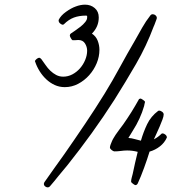

<svg xmlns="http://www.w3.org/2000/svg" viewBox="-20 -771 735 823"><path d="M406.2 -557.6Q406.2 -528.3 394.5 -500Q382.8 -471.7 362.3 -448.7Q341.8 -425.8 314.9 -411.6Q288.1 -397.5 257.8 -397.5Q234.4 -397.5 214.4 -406.7Q194.3 -416 178.2 -431.2Q162.1 -446.3 149.9 -465.8Q137.7 -485.4 130.9 -505.9L129.9 -507.8Q129.9 -512.7 136.7 -518.1Q143.6 -523.4 147.5 -523.4Q152.3 -523.4 157.2 -517.6Q166 -505.9 175.3 -492.2Q184.6 -478.5 195.8 -467.8Q207 -457 220.7 -449.7Q234.4 -442.4 251 -442.4Q271.5 -442.4 290 -452.1Q308.6 -461.9 322.8 -478Q336.9 -494.1 345.2 -514.2Q353.5 -534.2 353.5 -553.7Q353.5 -570.3 344.2 -585Q335 -599.6 315.4 -599.6Q311.5 -599.6 308.1 -599.1Q304.7 -598.6 300.8 -598.6H291Q288.1 -599.6 283.7 -607.4Q279.3 -615.2 279.3 -618.2Q279.3 -624 283.2 -627Q290 -631.8 301.8 -639.6Q313.5 -647.5 325.2 -656.7Q336.9 -666 345.2 -676.3Q353.5 -686.5 353.5 -695.3Q353.5 -699.2 353.5 -701.7Q353.5 -704.1 348.6 -704.1Q319.3 -704.1 296.9 -695.8Q274.4 -687.5 253.9 -667Q252.9 -666 252 -666Q251 -666 250 -665Q244.1 -665 237.8 -670.4Q231.4 -675.8 231.4 -682.6V-685.5Q240.2 -704.1 262.7 -720.2Q285.2 -736.3 304.7 -743.2Q325.2 -751 344.7 -751Q369.1 -751 386.2 -736.3Q403.3 -721.7 403.3 -696.3Q403.3 -656.2 374 -627Q391.6 -615.2 398.9 -596.2Q406.2 -577.1 406.2 -557.6ZM652.3 -693.4Q652.3 -692.4 650.4 -687Q648.4 -681.6 646 -675.3Q643.6 -668.9 641.6 -663.6Q639.6 -658.2 638.7 -657.2Q607.4 -573.2 563 -496.6Q518.6 -419.9 470.7 -343.8Q423.8 -270.5 373.5 -200.7Q323.2 -130.9 269.5 -63.5Q250 -41 231.4 -17.6Q212.9 5.9 193.4 28.3Q189.5 32.2 184.6 32.2Q178.7 32.2 173.3 27.8Q168 23.4 168 16.6Q168 14.6 169.9 10.7Q191.4 -20.5 212.9 -50.3Q234.4 -80.1 255.9 -110.4Q300.8 -174.8 344.2 -239.3Q387.7 -303.7 428.7 -370.1Q462.9 -425.8 494.1 -483.4Q525.4 -541 558.6 -597.7Q573.2 -624 589.4 -652.3Q605.5 -680.7 624 -704.1Q627.9 -710 634.8 -710Q641.6 -710 647 -705.1Q652.3 -700.2 652.3 -693.4ZM695.3 -181.6Q685.5 -159.2 665.5 -143.6Q645.5 -127.9 621.1 -121.1Q616.2 -105.5 610.4 -87.9Q604.5 -70.3 597.7 -51.8Q590.8 -33.2 584 -16.1Q577.1 1 570.3 15.6Q566.4 22.5 560.5 22.5Q557.6 22.5 549.8 16.6Q542 10.7 542 7.8Q542 0 544.4 -8.8Q546.9 -17.6 548.8 -25.4Q553.7 -49.8 559.1 -73.2Q564.5 -96.7 570.3 -120.1Q547.9 -126 525.4 -126Q511.7 -126 498 -124Q484.4 -122.1 470.7 -122.1Q465.8 -122.1 458.5 -127.9Q451.2 -133.8 451.2 -138.7Q451.2 -143.6 454.1 -151.4Q457 -159.2 460.4 -167Q463.9 -174.8 468.3 -181.6Q472.7 -188.5 475.6 -193.4Q483.4 -205.1 491.7 -215.8Q500 -226.6 507.8 -237.3Q526.4 -263.7 543.5 -291Q560.5 -318.4 576.2 -346.7H577.1Q578.1 -346.7 579.1 -347.7Q580.1 -347.7 582 -348.6Q585 -348.6 593.3 -342.8Q601.6 -336.9 601.6 -334Q601.6 -333 599.6 -325.7Q597.7 -318.4 597.7 -316.4Q582 -261.7 548.8 -210Q543.9 -202.1 539.6 -194.8Q535.2 -187.5 530.3 -179.7Q544.9 -178.7 557.6 -174.8Q570.3 -170.9 584 -168Q594.7 -205.1 610.8 -238.8Q627 -272.5 658.2 -295.9Q659.2 -295.9 660.2 -296.4Q661.1 -296.9 662.1 -296.9Q668 -296.9 674.8 -292Q681.6 -287.1 681.6 -280.3Q681.6 -272.5 676.3 -258.3Q670.9 -244.1 664.1 -228Q657.2 -211.9 650.4 -197.3Q643.6 -182.6 639.6 -173.8Q649.4 -178.7 657.2 -184.6Q665 -190.4 672.9 -198.2Q673.8 -198.2 674.8 -198.7Q675.8 -199.2 676.8 -199.2Q682.6 -199.2 689 -193.8Q695.3 -188.5 695.3 -181.6Z"/></svg>

Font: Calligraffitti
Style: Regular
Weight: 400
Designer: Dathan Boardman
Foundry: Open Window
Version: Version 1.001